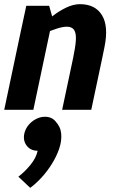

<svg xmlns="http://www.w3.org/2000/svg" viewBox="-25 -528 560 923"><path d="M466.7 -250H326.7Q337.7 -302.3 339.7 -335.3Q341.7 -368.3 331.3 -384Q321 -399.7 295.7 -399.7L359 -508Q433 -508 465.3 -454.8Q497.7 -401.7 477.3 -302ZM71.3 -360 228.3 -440 135.3 0H-4.7ZM326.7 -250H466.7L413.7 0H273.7ZM228.3 -440 71.3 -360 101.3 -500H211.3ZM124 -336.7 114 -340Q114 -340 128.8 -357Q143.7 -374 168.8 -399Q194 -424 225.7 -449Q257.3 -474 292.2 -491Q327 -508 360 -508L296.7 -399.7Q276.7 -399.7 247.5 -390.2Q218.3 -380.7 190.2 -368.2Q162 -355.7 143 -346.2Q124 -336.7 124 -336.7ZM156 196.7Q122.3 196.7 103.7 172.7Q85 148.7 91.7 115Q96.7 92 111.7 73.7Q126.7 55.3 147.8 44.3Q169 33.3 191 33.3Q224.7 33.3 243.5 57.3Q262.3 81.3 255 115Q250.7 137 235.5 155.8Q220.3 174.7 199.7 185.7Q179 196.7 156 196.7ZM63.3 321.3Q93.7 298.3 121.2 264.8Q148.7 231.3 156 196.7L241.3 55Q266 80.3 269.2 114.7Q272.3 149 259.7 186.3Q247 223.7 224.3 260Q201.7 296.3 174.2 326Q146.7 355.7 120.3 375Z"/></svg>

Font: Epunda Sans Light
Style: Italic
Weight: 300
Italic angle: -12.0243°
Designer: Simon Atzbach
Foundry: typofactur
Version: Version 2.204